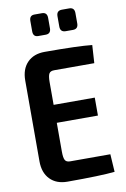

<svg xmlns="http://www.w3.org/2000/svg" viewBox="-98 -952 661 1011"><g transform="rotate(-10 233.0 -446.5)"><path d="M200 -780H160Q133 -780 133 -810V-865Q133 -895 160 -895H200Q228 -895 228 -865V-810Q228 -780 200 -780ZM346 -780H307Q278 -780 278 -810V-865Q278 -895 307 -895H346Q374 -895 374 -865V-810Q374 -780 346 -780ZM426 -101 432 -6Q358 2 179 2Q120 2 86 -33Q52 -68 52 -129V-561Q52 -622 86 -657Q120 -692 179 -692Q358 -692 432 -684L426 -588H211Q191 -588 184 -575.5Q177 -563 177 -530V-409H397V-313H177V-159Q177 -126 184 -113.5Q191 -101 211 -101Z"/></g></svg>

Font: Exo 2 Semi Bold Condensed
Style: Regular
Weight: 600
Width: 3
Designer: Natanael Gama
Version: Version 1.001;PS 001.001;hotconv 1.0.70;makeotf.lib2.5.58329